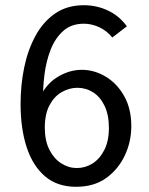

<svg xmlns="http://www.w3.org/2000/svg" viewBox="-20 -706 573 737"><path d="M272 11Q200 11 153 -29Q106 -69 82.5 -140.5Q59 -212 59 -307Q59 -380 73 -447.5Q87 -515 116.5 -569Q146 -623 192 -654.5Q238 -686 302 -686Q351 -686 394.5 -665.5Q438 -645 467 -605L411 -562Q390 -588 361 -601.5Q332 -615 302 -615Q254 -615 223 -587.5Q192 -560 174.5 -515.5Q157 -471 150.5 -418Q144 -365 145 -313H124Q150 -378 197 -408Q244 -438 294 -438Q342 -438 385.5 -412Q429 -386 456.5 -337.5Q484 -289 484 -222Q484 -162 459 -109Q434 -56 387.5 -22.5Q341 11 272 11ZM275 -61Q307 -61 334.5 -78Q362 -95 380 -129.5Q398 -164 398 -215Q398 -265 381.5 -299.5Q365 -334 337.5 -351.5Q310 -369 277 -369Q246 -369 217 -352.5Q188 -336 170 -302Q152 -268 152 -216Q152 -166 169.5 -131.5Q187 -97 215 -79Q243 -61 275 -61Z"/></svg>

Font: Yaldevi ExtraLight Medium
Style: Regular
Weight: 500
Version: Version 1.100